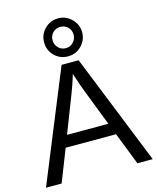

<svg xmlns="http://www.w3.org/2000/svg" viewBox="-138 -1057 943 1152"><g transform="rotate(-15 333.5 -481.5)"><path d="M665 0H569.8L491.2 -201.2H178.2L99.1 0H2L283.2 -688H389.2ZM348.1 -577.1 334 -618.2 330.1 -604Q318.4 -563.5 293.9 -500L206.1 -273.9H462.9L375 -501Q358.9 -542.5 348.1 -577.1ZM453.1 -845.2Q453.1 -796.4 418 -761.2Q383.8 -727.1 335 -727.1Q285.2 -727.1 251 -761.2Q216.8 -795.4 216.8 -845.2Q216.8 -894 251 -928.2Q285.6 -962.9 335 -962.9Q383.3 -962.9 418 -928.2Q453.1 -893.1 453.1 -845.2ZM399.9 -845.2Q399.9 -872.1 381.1 -891.1Q362.3 -910.2 335 -910.2Q307.1 -910.2 288.1 -891.4Q269 -872.6 269 -845.2Q269 -817.4 287.6 -797.6Q306.2 -777.8 335 -777.8Q362.3 -777.8 381.1 -797.9Q399.9 -817.9 399.9 -845.2Z"/></g></svg>

Font: Libra Sans Modern
Style: Regular
Weight: 400
Foundry: Stefan Peev, Context Ltd
Version: Version 1.000